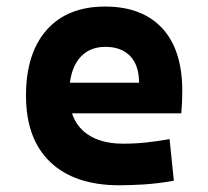

<svg xmlns="http://www.w3.org/2000/svg" viewBox="-20 -547 626 577"><path d="M338.9 9.8Q204.4 9.8 131.3 -59.8Q58.1 -129.4 58.1 -259.8Q58.1 -386.7 120.3 -457Q182.5 -527.3 295.9 -527.3Q406.7 -527.3 467.3 -462.4Q527.8 -397.4 527.8 -273.4Q527.8 -238.3 524.8 -206.5H145V-298.3H397.9Q397.9 -350.5 371.3 -378.4Q344.7 -406.2 296.9 -406.2Q245.1 -406.2 216.6 -369.4Q188 -332.5 188 -264.6Q188 -191.5 230.3 -153.4Q272.6 -115.2 350.6 -115.2Q385.8 -115.2 420 -118.9Q454.1 -122.6 489.7 -128.9L502.4 -3.9Q452.8 4.9 411.7 7.3Q370.5 9.8 338.9 9.8Z"/></svg>

Font: Cascadia Mono PL
Style: Regular
Weight: 400
Monospace: yes
Designer: Aaron Bell
Foundry: Saja Typeworks
Version: Version 2102.003